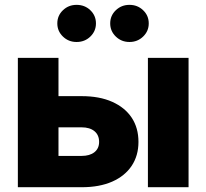

<svg xmlns="http://www.w3.org/2000/svg" viewBox="-20 -783 863 803"><path d="M158.7 -380.9H321.8Q396 -380.9 449.2 -357.2Q502.4 -333.5 530.8 -290.8Q559.1 -248 559.1 -189.5Q559.1 -132.3 530.8 -89.6Q502.4 -46.9 449.2 -23.4Q396 0 321.8 0H54.7V-541H224.6V-130.9H320.8Q355.5 -130.9 375 -146.5Q394.5 -162.1 394.5 -189.5Q394.5 -218.3 375 -234.4Q355.5 -250.5 320.8 -250.5H158.7ZM598.6 0V-541H768.6V0ZM521.5 -607.4Q487.8 -607.4 464.4 -630.1Q440.9 -652.8 440.9 -685.1Q440.9 -717.8 464.4 -740.2Q487.8 -762.7 521.5 -762.7Q555.2 -762.7 578.6 -740.2Q602.1 -717.8 602.1 -685.1Q602.1 -652.8 578.6 -630.1Q555.2 -607.4 521.5 -607.4ZM300.3 -607.4Q266.6 -607.4 243.2 -630.1Q219.7 -652.8 219.7 -685.1Q219.7 -717.8 243.2 -740.2Q266.6 -762.7 300.3 -762.7Q334.5 -762.7 357.9 -740.2Q381.3 -717.8 381.3 -685.1Q381.3 -652.8 357.9 -630.1Q334.5 -607.4 300.3 -607.4Z"/></svg>

Font: Inter 17pt ExtraBold
Style: Regular
Weight: 800
Version: Version 4.001;git-66647c0bb